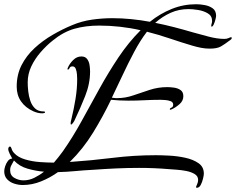

<svg xmlns="http://www.w3.org/2000/svg" viewBox="-31 -785 1116 908"><path d="M900 103Q896 103 896 100Q896 98 901 87Q906 76 906 66Q906 48 889.5 38Q873 28 849.5 23.5Q826 19 803.5 17.5Q781 16 769 15Q699 9 627 9Q572 9 518 11.5Q464 14 409 18Q368 20 326 24Q284 28 243 29Q207 55 164 72.5Q121 90 76 90Q57 90 36.5 83.5Q16 77 2.5 62.5Q-11 48 -11 25Q-11 15 -6.5 1Q-2 -13 6.5 -24Q15 -35 27 -35Q22 -43 15 -57.5Q8 -72 8 -80Q8 -84 10 -88Q12 -92 16 -92Q19 -92 20.5 -89Q22 -86 23 -84Q25 -77 28 -71.5Q31 -66 36 -61Q54 -41 88 -31Q122 -21 158.5 -18.5Q195 -16 220 -16H224Q235 -29 245.5 -42Q256 -55 266 -69Q313 -136 355 -212.5Q397 -289 439.5 -366Q482 -443 529.5 -514Q577 -585 634 -642Q586 -653 536.5 -658.5Q487 -664 438 -664Q374 -664 321 -649Q268 -634 218 -593Q189 -570 161.5 -538.5Q134 -507 117 -471Q100 -435 100 -395Q100 -377 102.5 -353.5Q105 -330 112.5 -308Q120 -286 135 -272Q150 -258 175 -258Q177 -258 179.5 -257.5Q182 -257 182 -254Q182 -251 176.5 -250Q171 -249 169 -249Q148 -249 126 -259Q89 -276 68.5 -305.5Q48 -335 48 -375Q48 -432 71 -477Q94 -522 132.5 -557.5Q171 -593 217.5 -620Q264 -647 310 -666Q355 -685 403.5 -692Q452 -699 501 -699Q545 -699 590 -694.5Q635 -690 678 -682Q725 -720 780.5 -742.5Q836 -765 897 -765Q915 -765 937 -761Q959 -757 975 -745.5Q991 -734 991 -710Q991 -706 988 -693.5Q985 -681 980 -670Q975 -659 970 -659Q968 -659 968 -662Q968 -668 970 -673.5Q972 -679 972 -686Q972 -710 951.5 -722Q931 -734 905 -738Q879 -742 861 -742Q815 -742 776 -724.5Q737 -707 703 -677Q748 -668 792.5 -656.5Q837 -645 881 -632Q913 -623 955 -612Q997 -601 1030 -601Q1042 -601 1050 -605Q1058 -609 1062 -609Q1065 -609 1065 -606Q1065 -602 1062.5 -599.5Q1060 -597 1057 -595Q1032 -576 1014 -565.5Q996 -555 961 -555Q940 -555 919.5 -559Q899 -563 879 -569Q825 -585 772 -603Q719 -621 664 -635Q633 -595 603.5 -539.5Q574 -484 547.5 -427Q521 -370 498 -323L507 -322Q512 -321 516 -321Q520 -321 524 -321Q562 -321 599.5 -334Q637 -347 677 -360Q717 -373 760 -373Q775 -373 792.5 -370.5Q810 -368 823 -359Q836 -350 836 -330Q836 -308 817.5 -292Q799 -276 781 -268Q777 -266 775 -266Q772 -266 772 -268Q772 -273 780 -276Q788 -279 788 -290Q788 -302 776 -306.5Q764 -311 750 -312Q736 -313 728 -313Q690 -313 652 -311Q614 -309 576 -309Q556 -309 535 -310Q514 -311 494 -313Q456 -234 409 -157.5Q362 -81 299 -19Q401 -26 502 -38.5Q603 -51 706 -51Q732 -51 770 -49Q808 -47 845 -39Q882 -31 907.5 -13.5Q933 4 933 36Q933 44 929 60.5Q925 77 918 90Q911 103 900 103ZM305 -196Q304 -196 303.5 -198Q303 -200 303 -201Q303 -207 304.5 -212.5Q306 -218 307 -223Q318 -268 326 -316.5Q334 -365 334 -411Q334 -419 333 -433Q332 -447 327.5 -459Q323 -471 312 -471Q301 -471 298 -463.5Q295 -456 290 -456Q288 -456 288 -459Q288 -461 290 -465Q298 -484 315 -501Q332 -518 354 -518Q372 -518 381 -506Q390 -494 392.5 -477.5Q395 -461 395 -447Q395 -389 371.5 -330Q348 -271 323 -219Q322 -215 315.5 -205.5Q309 -196 305 -196ZM80 68Q107 68 132 55.5Q157 43 177 27Q140 24 100.5 13Q61 2 35 -26Q29 -14 23 -4Q17 6 17 20Q17 45 37.5 56.5Q58 68 80 68Z"/></svg>

Font: My Soul
Style: Regular
Weight: 400
Designer: Robert E. Leuschke
Foundry: Robert E. Leuschke
Version: Version 1.010; ttfautohint (v1.8.4.7-5d5b)